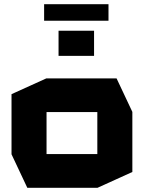

<svg xmlns="http://www.w3.org/2000/svg" viewBox="-20 -890 682 910"><path d="M200.6 -358.7V-518.5H532.5L607.3 -359.7V-358.7ZM109.4 0 34.6 -158.8V-159.8H441.3V0ZM34.6 -159.8V-443.7L199.6 -518.5H200.6V-159.8ZM441.3 0V-358.7H607.3V-74.9L442.3 0ZM257.5 -625.1V-744.3H425.8V-625.1ZM189.1 -791.8V-870.1H494.2V-791.8Z"/></svg>

Font: Foldit Thin
Style: Regular
Weight: 100
Designer: Sophia Tai
Foundry: Sophia Tai
Version: Version 1.003